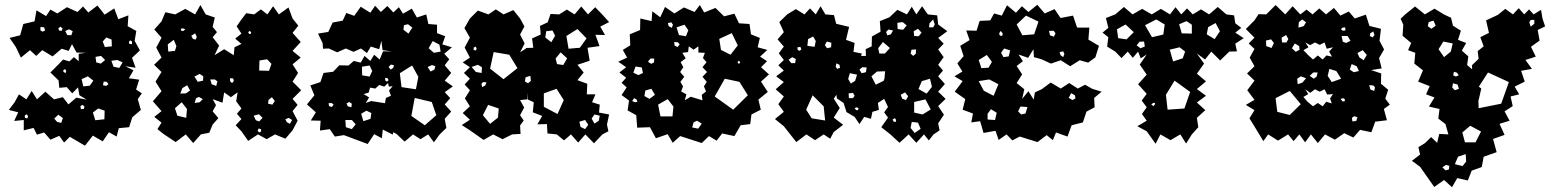

<svg xmlns="http://www.w3.org/2000/svg" viewBox="-20 -570 6467 800"><path d="M271 0 247 24 227 -4 190 12 164 -18 134 -9 120 -37 79 -27V-70L39 -66L56 -102L17 -112L41 -144L59 -177L90 -156L112 -191L134 -156L169 -188L205 -156L242 -165L265 -135L298 -163L341 -155L311 -173L305 -206L281 -181L258 -207L227 -204L224 -235L190 -268L224 -302L243 -322L269 -314L288 -332L308 -315V-346L339 -350L299 -351L280 -386L266 -358L237 -367L199 -335L156 -361L131 -337L105 -361L67 -330L46 -374L20 -412L64 -423L77 -470L124 -481L132 -527L172 -503L190 -530L219 -514L259 -540L303 -520L326 -543L348 -518L386 -547L416 -509L456 -535L473 -490L515 -506L512 -461L548 -441L541 -400L563 -360L530 -329L545 -288L502 -294L536 -277L517 -244L560 -238L547 -197L571 -181L554 -157L567 -112L531 -81L518 -40L475 -36L466 -1L434 -19L408 19L367 -5L334 37ZM232 -459 223 -452 226 -443 236 -441 241 -451ZM164 -456 149 -458 148 -444 157 -438 168 -443ZM268 -448 252 -441 260 -424 277 -423 283 -440ZM445 -405 423 -414 408 -397 417 -374 446 -377ZM530 -397 522 -402 517 -395 519 -387 530 -386ZM401 -337 378 -333 381 -310 400 -305 418 -320ZM491 -310 469 -320 444 -317 453 -292 477 -287ZM256 -275 251 -282 244 -278V-271L253 -265ZM369 -234 346 -252 320 -240 327 -210 354 -213ZM425 -229 412 -230 409 -215 422 -212 432 -219ZM324 -133 315 -128 317 -115 329 -116 332 -126ZM416 -109 389 -118 367 -101 377 -69 415 -73ZM97 -87 90 -94 83 -88 84 -79 94 -76ZM242 -78 223 -92 206 -76 218 -62 235 -58Z M661 -12 636 -32 653 -59 623 -83 653 -107 617 -148 653 -190 628 -230 653 -270 622 -300 653 -330 631 -372 653 -413 623 -447 653 -481 669 -519 710 -510 752 -533 793 -510 815 -549 837 -510 875 -497 866 -458 884 -436 866 -415 893 -380 874 -340 914 -365 954 -340 957 -373 986 -387 960 -409 986 -430 966 -460 986 -489 1006 -515 1039 -510 1067 -531 1094 -510 1118 -544 1142 -510 1182 -539 1199 -493 1223 -463 1199 -433 1233 -395 1199 -358 1233 -330 1199 -302 1222 -266 1199 -230 1235 -194 1199 -158 1220 -133 1199 -107 1220 -67 1199 -27 1169 8 1126 -10 1091 10 1055 -10 1014 17 986 -23 962 -48 986 -74 967 -96 986 -118 964 -148 970 -185 942 -165 914 -185 907 -142 866 -157 880 -132 866 -106 890 -78 866 -51 852 -17 817 -10 785 26 754 -10 712 22ZM752 -448 742 -452 733 -450 736 -441H744ZM1026 -437 1019 -441 1014 -435 1019 -428 1026 -430ZM800 -416 793 -431 777 -421 784 -408 795 -405ZM715 -378 704 -404 679 -385 681 -355 709 -358ZM1093 -323 1061 -318 1060 -276 1101 -275 1111 -304ZM827 -252 812 -262 790 -251 804 -229 826 -234ZM952 -243 938 -244 939 -231 947 -224 954 -232ZM875 -239H856L862 -219L881 -212L886 -231ZM760 -215 740 -203 731 -180 755 -181 772 -193ZM825 -157 809 -166 797 -161 791 -141 812 -144ZM1113 -165 1099 -154 1097 -138 1115 -134 1125 -149ZM737 -144 709 -119 719 -88 756 -79 759 -116ZM1074 -79 1059 -94 1037 -88 1046 -69 1060 -64ZM1183 -79 1169 -73 1175 -61 1188 -54 1197 -70ZM1068 -31 1058 -35 1053 -24 1062 -18 1068 -23Z M1413 -7 1375 -1 1354 -32 1313 -26 1316 -67 1275 -68 1296 -102 1259 -135 1290 -173 1273 -214 1315 -228 1328 -266 1368 -271 1394 -298 1432 -297 1454 -316 1483 -309 1499 -337 1523 -316 1539 -342 1562 -322 1576 -356H1613L1574 -361L1569 -400L1560 -365L1525 -376L1509 -349L1484 -368L1453 -354L1421 -368L1385 -352L1350 -368L1326 -367L1324 -391L1305 -430L1348 -437L1366 -476L1408 -484L1423 -516L1456 -504L1483 -542L1523 -517L1543 -546L1567 -520L1594 -545L1619 -518L1642 -540L1659 -513L1696 -534L1717 -497L1756 -510L1765 -470L1801 -467V-432L1835 -419L1823 -385L1863 -373L1831 -346L1852 -323L1833 -298L1860 -266L1833 -234L1867 -210L1833 -186L1856 -161L1833 -135L1860 -105L1833 -75L1840 -37L1812 -10L1788 23L1764 -10L1732 10L1701 -10L1666 20L1632 -12L1618 -19L1617 -9L1575 -30L1571 6L1539 -11L1512 30ZM1680 -469 1663 -465 1661 -446 1682 -430 1698 -455ZM1811 -384 1783 -399 1766 -369 1788 -350 1816 -355ZM1622 -298 1609 -301 1599 -291 1608 -280 1618 -287ZM1794 -294 1780 -299 1762 -291 1774 -272 1790 -280ZM1697 -297 1646 -265 1653 -207 1713 -198 1723 -250ZM1531 -274 1520 -297 1488 -292 1489 -256 1520 -251ZM1595 -244 1585 -246V-235L1592 -230L1599 -236ZM1584 -140 1588 -162 1609 -171 1601 -193 1616 -211 1600 -209 1597 -224 1581 -209 1560 -216 1544 -201 1522 -205 1516 -184 1495 -178 1518 -164 1504 -141 1527 -149ZM1779 -145 1708 -162 1694 -87 1750 -48 1798 -90ZM1435 -145 1424 -139 1429 -127 1444 -123 1446 -138ZM1361 -141 1349 -140 1351 -128 1363 -124 1370 -135ZM1527 -99 1507 -109 1485 -96 1494 -65 1524 -75ZM1446 -70H1419L1421 -40L1446 -32L1462 -52Z M1938 -27 1904 -49 1938 -71 1908 -99 1938 -127 1917 -160 1938 -194 1916 -218 1938 -242 1913 -266 1938 -290 1908 -310 1938 -330 1916 -372 1938 -413 1915 -453 1938 -493 1971 -526 2015 -510 2046 -531 2078 -510 2119 -528 2147 -493 2165 -460 2147 -426 2166 -389 2147 -352 2172 -368 2171 -370 2202 -371 2197 -410 2233 -426 2230 -462 2262 -477 2274 -512 2310 -510 2342 -530 2374 -510 2402 -543 2430 -510 2460 -540 2490 -509 2518 -478 2481 -459 2501 -424 2461 -425 2478 -378 2428 -371 2437 -317 2386 -300 2412 -268 2386 -236 2427 -221 2425 -177H2461L2447 -144L2479 -134L2476 -101L2518 -93L2509 -51L2515 -23L2490 -10L2455 27L2419 -10L2389 24L2359 -10L2330 15L2300 -10L2261 -14L2259 -53L2219 -52L2239 -87L2200 -102L2204 -144L2178 -156L2180 -185L2176 -156L2147 -153L2164 -122L2147 -90L2162 -68L2147 -47L2149 -12L2114 -10L2074 10L2035 -10L1995 13ZM2386 -449 2340 -420 2349 -367 2396 -371 2424 -410ZM2282 -443 2256 -440 2252 -414 2277 -394 2293 -421ZM1966 -368 1962 -376 1954 -372 1953 -363 1963 -359ZM2102 -342 2037 -353 2022 -284 2078 -240 2136 -286ZM2316 -352 2295 -326 2301 -303 2327 -299 2343 -327ZM1988 -290 1971 -300 1945 -291 1963 -270 1987 -266ZM2190 -254 2170 -248 2167 -231 2180 -223 2192 -233ZM2007 -227 1993 -228 1986 -221 1989 -207 2002 -214ZM2299 -200 2246 -181V-125L2303 -95L2329 -153ZM2058 -118 2014 -133 1992 -90 2022 -54 2055 -80ZM2479 -88 2457 -93 2445 -76 2457 -55 2475 -67ZM2431 -50 2418 -70 2394 -63 2399 -41 2418 -32Z M2814 -3 2783 25 2762 -11 2713 6 2688 -40 2635 -38 2631 -90 2595 -110 2601 -151 2570 -174 2591 -206 2570 -225 2589 -246 2561 -268 2589 -290 2556 -313 2593 -330 2575 -362 2606 -381 2604 -427 2647 -445 2648 -493 2695 -482 2698 -523 2731 -498 2751 -541 2790 -514 2830 -539 2874 -520 2896 -549 2914 -518 2961 -537 2997 -502 3040 -513 3059 -473 3103 -470 3109 -427 3146 -412 3137 -373 3177 -362 3147 -334 3176 -315 3151 -290 3184 -260 3151 -230 3179 -187 3140 -155 3150 -113 3111 -93 3106 -53 3066 -48 3040 -3 2989 -14 2966 16 2934 -3 2904 26ZM2784 -467 2777 -477 2763 -474 2766 -461 2779 -454ZM2832 -467 2799 -456 2809 -424 2838 -419 2848 -444ZM3029 -432 2977 -408 2984 -362 3024 -342 3054 -381ZM2804 -394 2789 -395 2791 -380 2803 -374 2812 -385ZM2907 -152 2904 -175 2922 -189 2913 -210 2925 -229 2907 -250 2926 -270 2907 -290 2924 -311 2909 -328 2917 -350 2890 -351V-377L2870 -363L2850 -377L2847 -353L2823 -350L2837 -327L2816 -311L2827 -290L2814 -270L2831 -250L2815 -229L2826 -210L2818 -189L2840 -177L2833 -152L2858 -167ZM2706 -326H2690L2680 -313L2693 -304L2705 -310ZM3059 -317 3053 -312 3055 -306 3061 -305 3064 -311ZM2654 -289 2628 -293 2619 -267 2640 -257 2659 -266ZM3061 -229 3000 -242 2958 -168 3035 -113 3096 -173ZM2694 -200 2669 -193 2665 -170 2686 -158 2709 -175ZM2632 -156 2622 -161 2614 -149 2626 -144 2636 -146ZM2786 -126 2762 -157 2722 -134 2732 -85H2782ZM2904 -55 2884 -67 2870 -60 2864 -39 2889 -34Z M3246 -44 3209 -74 3246 -104 3223 -136 3246 -168 3212 -198 3246 -228 3214 -252 3246 -276 3223 -298 3246 -320 3225 -348 3246 -376 3220 -406 3246 -436 3227 -478 3260 -510 3296 -532 3332 -510 3355 -535 3379 -510 3399 -544 3419 -510 3455 -507 3464 -471 3518 -458 3505 -404 3541 -391 3536 -354 3571 -347 3568 -337H3588L3587 -365L3612 -377L3613 -418L3649 -438L3646 -482L3686 -498L3719 -529L3759 -510L3779 -542L3798 -510L3822 -544L3846 -510L3885 -506L3889 -468L3927 -440L3889 -412L3912 -388L3889 -364L3912 -332L3889 -300L3909 -276L3889 -252L3917 -220L3889 -188L3920 -158L3889 -128L3913 -92L3889 -56L3895 -27L3870 -10L3850 15L3830 -10L3798 25L3766 -10L3728 25L3690 -10L3652 -40L3680 -80L3664 -102L3680 -124L3664 -158L3638 -141L3642 -112L3615 -104L3609 -75L3581 -83L3561 -53L3541 -83L3507 -103L3495 -141L3467 -160L3465 -175L3454 -159L3479 -120L3454 -80L3493 -50L3454 -20L3439 8L3412 -10L3376 14L3340 -10L3298 22ZM3875 -468 3868 -489 3853 -473 3851 -456H3868ZM3758 -464 3741 -478 3719 -475 3720 -449 3743 -446ZM3820 -434 3805 -450 3787 -440 3789 -420 3808 -419ZM3701 -443 3682 -447 3672 -437 3677 -423 3692 -427ZM3379 -399 3368 -418 3347 -407 3344 -379 3374 -375ZM3444 -392 3425 -397 3417 -382 3426 -369 3443 -373ZM3659 -395 3639 -369 3644 -347H3667L3688 -370ZM3315 -375 3303 -373V-363L3311 -358L3319 -364ZM3797 -364 3778 -363 3774 -347 3785 -337 3796 -346ZM3296 -324 3281 -332 3266 -321 3277 -307H3293ZM3478 -300 3465 -306 3462 -292 3468 -283 3480 -287ZM3591 -289 3573 -290 3561 -280 3570 -265 3588 -269ZM3668 -273 3634 -272 3611 -252 3629 -217 3663 -234 3662 -236 3665 -241ZM3551 -259 3521 -265 3514 -241 3525 -222 3543 -233ZM3855 -242 3821 -232 3807 -199 3841 -180 3863 -208ZM3751 -185 3733 -175 3739 -159 3755 -153 3764 -169ZM3541 -171 3534 -183 3516 -181 3517 -161H3534ZM3412 -127 3366 -173 3339 -113 3362 -77 3418 -68ZM3836 -156 3789 -145V-101L3824 -93L3858 -114ZM3558 -118 3551 -123 3541 -120 3547 -111H3554ZM3714 -69 3709 -78 3699 -72 3703 -64 3711 -61ZM3805 -59 3779 -62 3774 -37 3791 -16 3816 -33Z M4229 -1 4198 15 4174 -10 4141 13 4128 -25 4078 -16 4064 -65 4027 -60 4034 -97 3991 -113 4002 -157 3958 -188 3991 -232 3957 -252 3990 -272 3969 -306 3995 -336 3981 -379 4020 -403 4006 -443 4049 -442 4062 -483 4106 -485 4122 -514 4154 -505 4176 -548 4213 -517 4238 -544 4265 -520 4302 -550 4333 -514 4374 -532 4399 -495 4451 -505 4468 -455H4519L4515 -405L4559 -379L4544 -331L4514 -309L4479 -319L4439 -294L4400 -319L4359 -305L4320 -323L4288 -332L4286 -365L4264 -329L4224 -343L4242 -315L4216 -295L4239 -260L4216 -224L4248 -198L4239 -158L4265 -190L4287 -155L4292 -185L4320 -198L4358 -226L4400 -201L4435 -224L4471 -201L4501 -217L4531 -200L4570 -188L4539 -162L4541 -123L4507 -105L4492 -60L4445 -48L4428 -1L4380 -18L4367 14L4341 -7L4303 22ZM4307 -480 4255 -505 4216 -468 4240 -423 4289 -427ZM4378 -431 4370 -442 4351 -441 4355 -423 4371 -417ZM4158 -431 4149 -441 4143 -430 4146 -422 4156 -420ZM4189 -360 4164 -368 4151 -350 4161 -332 4183 -335ZM4410 -356 4395 -353 4399 -340 4410 -332 4415 -345ZM4092 -341 4058 -320 4069 -286 4099 -288 4113 -312ZM4140 -219 4102 -239 4058 -232 4079 -192 4120 -171ZM4459 -173 4443 -182 4433 -162 4449 -153 4461 -160ZM4261 -124 4232 -126 4222 -106 4235 -93 4253 -97ZM4133 -100 4109 -115 4095 -96V-72L4126 -70Z M4758 -23 4719 -44 4758 -67 4738 -95 4758 -123 4737 -151 4758 -179 4722 -219 4758 -259 4729 -301 4758 -343 4733 -327 4722 -355 4700 -329 4679 -355 4653 -328 4627 -355 4593 -376 4598 -415 4574 -434 4598 -454 4588 -495 4627 -510 4663 -541 4699 -510 4739 -533 4779 -510 4817 -533 4855 -510 4878 -540 4902 -510 4926 -535 4950 -510 4984 -531 5018 -510 5054 -541 5090 -510 5122 -506 5127 -473 5152 -454 5127 -434 5162 -411 5127 -388 5134 -356 5102 -355 5064 -318 5027 -355 5001 -322 4967 -347 4997 -305 4967 -263 5005 -231 4967 -199 5005 -171 4967 -143 5002 -111 4967 -79 4973 -40 4946 -10 4922 28 4898 -10 4857 14 4815 -10 4795 29ZM4833 -468 4798 -489 4751 -465 4780 -415 4827 -426ZM4946 -467 4924 -482 4893 -469 4904 -431 4946 -430ZM5045 -474 5014 -457 5008 -427 5041 -407 5063 -440ZM4704 -436 4670 -468 4634 -448 4639 -411 4674 -406ZM4747 -397 4728 -396 4716 -381 4732 -369 4750 -376ZM4918 -355 4895 -373 4854 -363 4868 -314 4908 -327ZM4939 -187 4874 -234 4838 -175 4845 -113 4915 -118ZM4793 -141H4785L4777 -135L4785 -128L4791 -133Z M5207 -43 5186 -77 5207 -111 5171 -133 5207 -154 5177 -194 5207 -234 5176 -264 5207 -294 5187 -330 5207 -366 5183 -389 5207 -413 5171 -449 5207 -485 5224 -511 5256 -510 5295 -549 5335 -510 5366 -544 5398 -510 5424 -530 5449 -510 5477 -535 5505 -510 5538 -537 5565 -505 5600 -522 5625 -493 5671 -509 5686 -462 5734 -450 5728 -400 5747 -364 5726 -328 5737 -285 5693 -278 5735 -264 5734 -221 5764 -196 5752 -159 5771 -134 5746 -116 5759 -69 5710 -63 5694 -19 5647 -29 5619 3 5581 -15 5542 12 5501 -10 5471 26 5442 -10 5418 23 5394 -10 5370 18 5347 -10 5305 16 5264 -10 5244 18ZM5406 -489 5392 -478 5390 -455 5412 -461 5422 -477ZM5585 -456 5574 -455 5567 -448 5575 -442 5586 -443ZM5702 -439 5689 -431 5688 -420 5699 -414 5707 -424ZM5348 -407 5339 -424 5320 -413 5322 -393H5340ZM5595 -420H5570L5575 -396L5589 -391L5607 -400ZM5288 -391 5276 -406 5255 -401 5256 -378 5278 -370ZM5451 -322 5471 -339 5491 -322 5507 -339 5530 -334 5518 -355 5534 -373 5508 -367 5499 -393 5479 -383 5459 -393 5439 -382 5419 -393 5432 -373 5411 -361 5429 -342ZM5393 -378 5375 -389 5363 -369 5379 -354 5395 -363ZM5675 -341 5658 -361 5636 -349 5644 -331 5662 -319ZM5633 -294 5612 -303 5604 -280 5621 -269 5642 -274ZM5548 -274 5519 -283 5512 -254 5529 -228 5568 -242ZM5470 -268H5452L5437 -254L5454 -242L5466 -251ZM5400 -252 5385 -242 5387 -219 5407 -226 5422 -244ZM5709 -206 5702 -214 5685 -215 5690 -197 5706 -191ZM5451 -127 5471 -141 5491 -127 5506 -146 5529 -139 5522 -160 5534 -178 5510 -176 5499 -198 5479 -188 5459 -198 5439 -183 5419 -198 5431 -178 5411 -166 5427 -147ZM5354 -191 5295 -161 5302 -104 5354 -91 5400 -136ZM5584 -156 5577 -161 5566 -158 5573 -148 5582 -147ZM5636 -81 5623 -86 5613 -79 5615 -64 5631 -66Z M5897 125 5863 100 5897 74 5890 43 5918 26 5943 1 5968 25 5977 -12 6015 -10 6003 -52H6004L5973 -76L5978 -116L5934 -126L5957 -164L5922 -177L5937 -211L5889 -230L5909 -277L5873 -305L5877 -350L5847 -361L5860 -391L5824 -421L5827 -467L5816 -492L5835 -510L5876 -543L5917 -510L5957 -534L5996 -510L6026 -496L6034 -463L6067 -442L6055 -404L6089 -391L6071 -359L6098 -335L6093 -299L6114 -281L6113 -298L6141 -325L6137 -357L6162 -377L6148 -415L6184 -433L6172 -485L6221 -508L6252 -533L6284 -510L6308 -536L6331 -510L6351 -531L6370 -510L6401 -529L6407 -493L6418 -460L6387 -445L6395 -401L6359 -375L6379 -334L6336 -320L6363 -283L6318 -275L6333 -230L6291 -209L6310 -177L6274 -168L6283 -128L6249 -106L6270 -67L6228 -54L6249 -8L6201 9L6216 64L6162 83L6154 126L6112 141L6096 182L6052 172L6030 210L5997 180L5956 209ZM6373 -487H6358L6352 -477L6358 -459L6373 -471ZM5953 -484 5933 -478 5929 -461 5944 -450 5962 -463ZM6033 -389 5994 -397 5974 -365 5997 -332 6025 -355ZM6051 -267 6038 -271 6035 -256 6046 -251 6058 -256ZM6267 -228 6180 -268 6142 -209 6152 -201 6143 -162 6140 -150 6141 -119 6235 -138ZM6053 -218 6034 -223 6031 -205 6042 -194 6059 -200ZM6151 -22 6106 -46 6073 -18 6084 23H6128ZM6087 72 6055 83 6042 114 6074 122 6089 103ZM6019 121 6005 117 5990 127 6003 140 6017 136Z"/></svg>

Font: Rubik Gemstones
Style: Regular
Weight: 400
Designer: Hubert and Fischer, NaN
Foundry: Hubert and Fischer, NaN
Version: Version 2.200